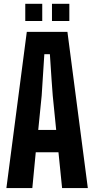

<svg xmlns="http://www.w3.org/2000/svg" viewBox="-20 -963 483 983"><path d="M12.7 0H145.5C154.3 -91.8 160.2 -153.3 163.1 -183.6H279.3C288.1 -91.8 294.9 -30.3 297.9 0H429.7C377.9 -399.4 342.8 -666 325.2 -799.8H117.2C65.4 -400.4 30.3 -133.8 12.7 0ZM175.8 -297.9 193.4 -473.6C200.2 -580.1 205.1 -650.4 207 -685.5H235.4C242.2 -579.1 247.1 -508.8 250 -473.6L267.6 -297.9H175.8ZM246.1 -855.5H335V-943.4H246.1V-855.5ZM109.4 -855.5H196.3V-943.4H109.4V-855.5Z"/></svg>

Font: Yellow Ladder Regular
Style: Regular
Weight: 400
Designer: Zima Creative
Version: Version 2.002